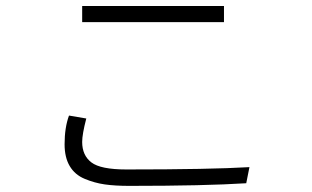

<svg xmlns="http://www.w3.org/2000/svg" viewBox="-20 -643 1040 640"><path d="M253.9 -569.3V-623H726.6V-569.3ZM195.3 -162.1Q195.3 -217.8 210 -257.8L267.6 -248Q253.9 -195.3 253.9 -169.9Q253.9 -125 284.7 -101.6Q315.4 -78.1 401.4 -78.1Q680.7 -78.1 811.5 -85.9L800.8 -32.2Q663.1 -23.4 411.1 -23.4Q363.3 -23.4 329.1 -28.3Q294.9 -33.2 262.2 -46.9Q229.5 -60.5 212.4 -89.4Q195.3 -118.2 195.3 -162.1Z"/></svg>

Font: Gothic A1 Light
Style: Regular
Weight: 300
Version: Version 2.50